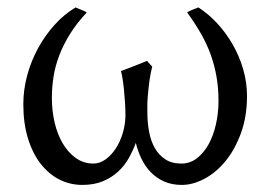

<svg xmlns="http://www.w3.org/2000/svg" viewBox="-20 -492 741 526"><path d="M656.7 -229Q656.7 -172.4 640.1 -127.2Q623.5 -82 597.7 -50.5Q571.8 -19 540 -2.2Q508.3 14.6 478 14.6Q450.7 14.6 429.4 5.1Q408.2 -4.4 392.8 -20.5Q377.4 -36.6 367.4 -57.4Q357.4 -78.1 352.1 -100.6Q344.2 -79.1 332.5 -58.3Q320.8 -37.6 303.2 -21.5Q285.6 -5.4 261.7 4.6Q237.8 14.6 205.6 14.6Q171.9 14.6 142.6 -0.2Q113.3 -15.1 91.3 -43.5Q69.3 -71.8 56.6 -112.8Q43.9 -153.8 43.9 -206.5Q43.9 -246.1 54.4 -285.2Q64.9 -324.2 84 -359.4Q103 -394.5 129.2 -423.6Q155.3 -452.6 187 -471.7Q189 -470.7 193.4 -469Q197.8 -467.3 202.4 -465.3Q207 -463.4 211.4 -461.4Q215.8 -459.5 217.8 -458Q190.4 -428.7 172.1 -399.4Q153.8 -370.1 142.6 -340.8Q131.3 -311.5 126.7 -282.2Q122.1 -252.9 122.1 -223.6Q122.1 -189 129.6 -156.5Q137.2 -124 151.9 -99.1Q166.5 -74.2 187.7 -59.1Q209 -43.9 235.8 -43.9Q253.4 -43.9 269.3 -55.4Q285.2 -66.9 297.1 -85.2Q309.1 -103.5 316.2 -127Q323.2 -150.4 323.7 -174.3Q323.7 -192.4 322.5 -210.9Q321.3 -229.5 319.6 -246.3Q317.9 -263.2 315.7 -276.6Q313.5 -290 311.5 -297.4Q332.5 -305.2 349.9 -312Q367.2 -318.8 382.8 -325.2Q384.8 -322.8 387.2 -320.1Q389.6 -317.4 392.1 -314.9Q394.5 -312.5 397 -309.6Q392.6 -292.5 389.6 -272Q387.2 -254.4 385 -230Q382.8 -205.6 383.8 -177.2Q384.3 -152.8 388.9 -128.9Q393.6 -105 404.3 -86.2Q415 -67.4 432.6 -55.7Q450.2 -43.9 477.1 -43.9Q500.5 -43.9 519.3 -58.3Q538.1 -72.8 551.3 -96.4Q564.5 -120.1 571.5 -151.1Q578.6 -182.1 578.6 -215.3Q578.6 -250.5 573.2 -281.5Q567.9 -312.5 557.4 -341.8Q546.9 -371.1 530.8 -399.4Q514.6 -427.7 492.7 -458Q494.6 -459.5 499 -461.7Q503.4 -463.9 508.1 -465.6Q512.7 -467.3 516.8 -469Q521 -470.7 523.4 -471.7Q550.3 -454.6 574.5 -428.7Q598.6 -402.8 616.9 -371.1Q635.3 -339.4 646 -303Q656.7 -266.6 656.7 -229Z"/></svg>

Font: Gentium Unicode
Style: Regular
Weight: 400
Version: Version 1.009